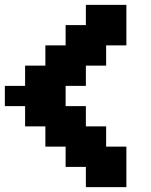

<svg xmlns="http://www.w3.org/2000/svg" viewBox="-20 -770 623 790"><path d="M0 -333.3V-416.7H83.3V-500H166.7V-583.3H250V-666.7H333.3V-750H500V-583.3H416.7V-500H333.3V-416.7H250V-333.3H333.3V-250H416.7V-166.7H500V0H333.3V-83.3H250V-166.7H166.7V-250H83.3V-333.3Z"/></svg>

Font: Galmuri11 Bold
Style: Regular
Weight: 700
Designer: Lee Minseo (quiple)
Version: Version 2.397;hotconv 1.1.1;makeotfexe 2.6.0 DEVELOPMENT